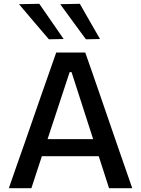

<svg xmlns="http://www.w3.org/2000/svg" viewBox="-20 -989 740 1009"><path d="M26.5 0Q46.5 -57.5 68.5 -121Q90.5 -184.5 111 -241.5L196 -486.5Q219.5 -552.5 238 -606Q256.5 -659 275.5 -713H428Q447.5 -657.5 466 -604.5Q484 -551.5 507 -486L591.5 -240.5Q612 -181.5 633.5 -119.5Q655 -57 675 0H553Q540 -41 526 -84Q512 -126.5 499 -168H200Q186.5 -126 172.2 -83.2Q158 -40.5 145 0ZM346 -610 230 -258H469.5L356 -610ZM237 -782.5Q198.5 -827.5 159.5 -873Q120.5 -919 80 -967L186.5 -969Q218 -922.5 250.5 -876.5Q282.5 -830 314.5 -784ZM431.5 -782.5Q399 -827 365 -873Q331.5 -919 296.5 -967L399.5 -969Q426 -922.5 452.2 -876.8Q478.5 -831 505.5 -784Z"/></svg>

Font: Heraclito Medium
Style: Regular
Weight: 500
Designer: Kostas Bartsokas (font) & Cristiano Sobral (main changes)
Foundry: Kostas Bartsokas (font) & Cristiano Sobral (main changes)
Version: Version 1.00;July 8, 2020;FontCreator 13.0.0.2655 64-bit